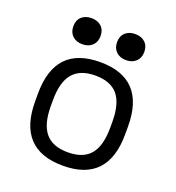

<svg xmlns="http://www.w3.org/2000/svg" viewBox="-132 -824 864 941"><g transform="rotate(20 300.0 -354.0)"><path d="M300 10Q65 10 65 -240V-280Q65 -530 300 -530Q535 -530 535 -280V-240Q535 10 300 10ZM300 -60Q380 -60 417.5 -105Q455 -150 455 -245V-275Q455 -370 417.5 -415Q380 -460 300 -460Q221 -460 183 -415Q145 -370 145 -275V-245Q145 -150 183 -105Q221 -60 300 -60ZM186 -582Q154 -582 134.5 -600.5Q115 -619 115 -650Q115 -682 134.5 -700Q154 -718 186 -718Q218 -718 237.5 -700Q257 -682 257 -650Q257 -619 237.5 -600.5Q218 -582 186 -582ZM414 -582Q382 -582 362.5 -600.5Q343 -619 343 -650Q343 -682 362.5 -700Q382 -718 414 -718Q446 -718 465.5 -700Q485 -682 485 -650Q485 -619 465.5 -600.5Q446 -582 414 -582Z"/></g></svg>

Font: M PLUS Code Latin 60
Style: Regular
Weight: 400
Width: 7
Monospace: yes
Designer: Coji Morishita
Foundry: UNDERFOREST DESIGN
Version: Version 1.005; ttfautohint (v1.8.3)